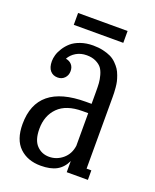

<svg xmlns="http://www.w3.org/2000/svg" viewBox="-120 -676 611 758"><g transform="rotate(20 185.5 -297.5)"><path d="M76.2 -606H284.2V-556.2H76.2ZM317.9 -340.8V-40H337.9V0H249V-46.9Q234.9 -16.6 209.5 -2.7Q184.1 11.2 143.1 11.2Q87.9 11.2 54 -21.2Q20 -53.7 20 -119.1Q20 -287.1 225.1 -287.1H249V-339.8Q249 -359.9 248 -374Q247.1 -388.2 242.2 -406Q237.3 -423.8 229 -434.6Q220.7 -445.3 204.6 -453.1Q188.5 -460.9 166 -460.9Q141.1 -460.9 121.8 -449.5Q102.5 -438 92.8 -419.9Q108.4 -417.5 117.7 -407Q127 -396.5 127 -379.9Q127 -362.3 115.7 -350.6Q104.5 -338.9 86.9 -338.9Q67.4 -338.9 55.7 -352.3Q43.9 -365.7 43.9 -392.1Q43.9 -404.3 47.9 -418.2Q51.8 -432.1 61.8 -448Q71.8 -463.9 86.2 -476.6Q100.6 -489.3 124.3 -497.6Q147.9 -505.9 176.8 -505.9Q199.7 -505.9 218.8 -501.5Q237.8 -497.1 251.5 -490.5Q265.1 -483.9 276.1 -472.9Q287.1 -461.9 293.7 -451.9Q300.3 -441.9 305.4 -427.7Q310.5 -413.6 312.7 -403.8Q314.9 -394 316.2 -379.6Q317.4 -365.2 317.6 -358.4Q317.9 -351.6 317.9 -340.8ZM162.1 -33.2Q193.8 -33.2 219 -54.2Q244.1 -75.2 249 -110.8V-248H225.1Q157.2 -248 123 -213.9Q88.9 -179.7 88.9 -124Q88.9 -77.1 109.9 -55.2Q130.9 -33.2 162.1 -33.2Z"/></g></svg>

Font: Margherita
Style: Regular
Weight: 400
Designer: James Puckett
Foundry: Dunwich Type Founders
Version: Version 1.008;hotconv 1.0.109;makeotfexe 2.5.65596